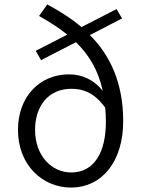

<svg xmlns="http://www.w3.org/2000/svg" viewBox="-20 -832 644 865"><path d="M454 -347C456 -327 457 -305 457 -282C457 -149 406 -55 301 -55C212 -55 138 -131 138 -247C138 -352 196 -432 302 -432C353 -432 404 -416 454 -347ZM165 -561 322 -642C380 -586 423 -516 443 -422C404 -473 349 -497 291 -497C159 -497 61 -397 61 -247C61 -85 175 13 299 13C441 13 535 -106 535 -286C535 -462 474 -585 385 -674L530 -749L505 -791L347 -710C300 -750 247 -783 193 -812L156 -760C202 -734 245 -707 283 -676L141 -603Z"/></svg>

Font: Noto Sans KR DemiLight
Style: Regular
Weight: 350
Designer: Ryoko NISHIZUKA 西塚涼子 (kana, bopomofo & ideographs); Paul D. Hunt (Latin, Greek & Cyrillic); Sandoll Communications 산돌커뮤니
Foundry: Adobe
Version: Version 2.004;hotconv 1.0.118;makeotfexe 2.5.65603